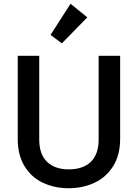

<svg xmlns="http://www.w3.org/2000/svg" viewBox="-20 -991 730 1018"><path d="M248 -806 354 -971 443 -899 308 -761ZM188 -695V-252Q188 -173 229.5 -133Q271 -93 345 -93Q420 -93 461.5 -133Q503 -173 503 -252V-695H617V-254Q617 -169 580 -110Q543 -51 481 -22Q419 7 344 7Q269 7 207.5 -22Q146 -51 110 -110Q74 -169 74 -254V-695Z"/></svg>

Font: Fz Poppins Med
Style: Regular
Weight: 500
Designer: Ninad Kale (Devanagari), Jonny Pinhorn (Latin)
Foundry: Indian Type Foundry
Version: Vit hóa bi Vntype.Com & FontZin.Com